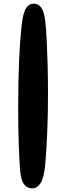

<svg xmlns="http://www.w3.org/2000/svg" viewBox="-20 -825 364 1056"><path d="M157 211Q130 211 113 189.5Q96 168 91 115Q86 59 83 -35.5Q80 -130 80 -238Q80 -381 85.5 -501.5Q91 -622 101 -701Q108 -756 123.5 -780.5Q139 -805 166 -805Q191 -805 207 -783Q223 -761 229 -708Q234 -666 237 -603.5Q240 -541 242 -465.5Q244 -390 244 -309Q244 -201 240 -103Q236 -5 229 79Q222 152 203.5 181.5Q185 211 157 211Z"/></svg>

Font: DynaPuff Condensed Medium
Style: Regular
Weight: 500
Width: 3
Designer: Toshi Omagari, Jennifer Daniel
Foundry: Google Fonts
Version: Version 2.000; ttfautohint (v1.8.4.7-5d5b)